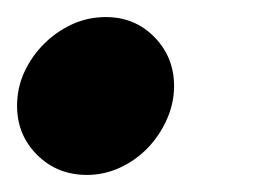

<svg xmlns="http://www.w3.org/2000/svg" viewBox="-25 -194 297 225"><path d="M99 -174Q133 -174 156 -150.5Q179 -127 179 -93Q179 -73 170.5 -54Q162 -35 148 -20.5Q134 -6 115.5 2.5Q97 11 77 11Q42 11 18.5 -12.5Q-5 -36 -5 -70Q-5 -91 3.5 -109.5Q12 -128 26.5 -142.5Q41 -157 59.5 -165.5Q78 -174 99 -174Z"/></svg>

Font: Rosa Sans Black
Style: Italic
Weight: 900
Italic angle: -12°
Designer: Pentagram / MCKL
Foundry: Pentagram / MCKL
Version: Version 1.005;September 16, 2019;FontCreator 11.5.0.2425 64-